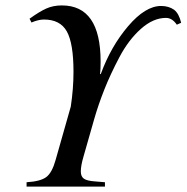

<svg xmlns="http://www.w3.org/2000/svg" viewBox="-20 -688 688 708"><path d="M648 -604 632 -597Q615 -622 592 -622Q545 -622 499.5 -581.5Q454 -541 420.5 -477.5Q387 -414 365 -358.5Q343 -303 328 -251L288 -111Q278 -77 278 -56Q278 -37 289.5 -29Q301 -21 331 -19L367 -16V0H78V-16Q129 -19 150.5 -35Q172 -51 185 -98L241 -295Q251 -361 251 -423Q251 -528 226.5 -572Q202 -616 142 -616Q122 -616 96 -605L89 -619Q125 -645 150.5 -656.5Q176 -668 208 -668Q351 -668 351 -461Q351 -431 349 -415H352V-416Q389 -517 452.5 -591.5Q516 -666 574 -666Q602 -666 622 -652Q640 -638 648 -604Z"/></svg>

Font: STIX
Style: Italic
Weight: 400
Italic angle: -16.33°
Designer: MicroPress Inc., with final additions and corrections provided by Coen Hoffman, Elsevier (retired)
Version: Version 1.1.1